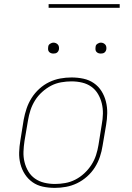

<svg xmlns="http://www.w3.org/2000/svg" viewBox="-20 -904 640 932"><path d="M246 8Q216 8 188 2Q160 -4 138 -19.5Q116 -35 101 -58Q86 -81 79 -108.5Q72 -136 73 -165Q74 -194 79 -223L95 -323Q100 -350 109 -377Q118 -404 133.5 -428.5Q149 -453 171 -473Q193 -493 219 -505.5Q245 -518 272.5 -523Q300 -528 327 -528Q357 -528 385 -522Q413 -516 435.5 -500.5Q458 -485 472.5 -462Q487 -439 494 -411.5Q501 -384 500.5 -355Q500 -326 495 -297L478 -197Q474 -170 465 -143Q456 -116 440.5 -91.5Q425 -67 402.5 -47Q380 -27 354 -14.5Q328 -2 300.5 3Q273 8 246 8ZM247 -11Q271 -11 296.5 -15.5Q322 -20 345.5 -32Q369 -44 389 -62.5Q409 -81 423.5 -103.5Q438 -126 446 -150.5Q454 -175 458 -200L474 -300Q479 -326 479.5 -352Q480 -378 474 -402.5Q468 -427 455.5 -448Q443 -469 423.5 -483Q404 -497 379 -503Q354 -509 327 -509Q303 -509 277 -504.5Q251 -500 228 -488Q205 -476 184.5 -457.5Q164 -439 150 -416.5Q136 -394 128 -369.5Q120 -345 116 -320L99 -220Q95 -194 94 -168Q93 -142 99 -117.5Q105 -93 117.5 -72Q130 -51 150 -37Q170 -23 195 -17Q220 -11 247 -11ZM469 -644Q463 -644 457.5 -646Q452 -648 448 -652.5Q444 -657 443.5 -663.5Q443 -670 444 -676Q444 -681 446.5 -685Q449 -689 453 -691.5Q457 -694 461 -695.5Q465 -697 470 -697Q476 -697 481.5 -694.5Q487 -692 491 -687.5Q495 -683 496 -676.5Q497 -670 496 -664Q495 -659 492.5 -655Q490 -651 486.5 -648.5Q483 -646 478.5 -645Q474 -644 469 -644ZM239 -644Q233 -644 227.5 -646Q222 -648 218 -652.5Q214 -657 213.5 -663.5Q213 -670 214 -676Q214 -681 216.5 -685Q219 -689 223 -691.5Q227 -694 231 -695.5Q235 -697 240 -697Q246 -697 251.5 -694.5Q257 -692 261 -687.5Q265 -683 266 -676.5Q267 -670 266 -664Q265 -659 262.5 -655Q260 -651 256.5 -648.5Q253 -646 248.5 -645Q244 -644 239 -644ZM561 -866H216V-884H561Z"/></svg>

Font: Iosevka HT Thin Extended
Style: Italic
Weight: 100
Width: 7
Italic angle: -9°
Monospace: yes
Designer: Belleve Invis
Foundry: Belleve Invis
Version: Version 32.3.0; ttfautohint (v1.8.4)